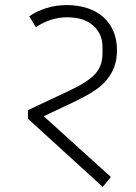

<svg xmlns="http://www.w3.org/2000/svg" viewBox="-20 -722 535 755"><path d="M90 -255V-289L254 -366Q292 -384 317 -400.5Q342 -417 356.5 -434Q371 -451 377 -470.5Q383 -490 383 -513V-538Q383 -589 346.5 -621.5Q310 -654 244 -654Q211 -654 180 -644Q149 -634 121 -615L95 -658Q124 -678 162 -690Q200 -702 242 -702Q287 -702 323.5 -690Q360 -678 386 -655Q412 -632 426 -599Q440 -566 440 -525Q440 -488 429.5 -459.5Q419 -431 399 -407Q379 -383 348.5 -363.5Q318 -344 279 -325L152 -265L416 -26L384 13Z"/></svg>

Font: IBM Plex Sans Devanagari Light
Style: Regular
Weight: 300
Designer: Mike Abbink, Paul van der Laan, Pieter van Rosmalen, Erin McLaughlin
Foundry: Bold Monday
Version: Version 1.1